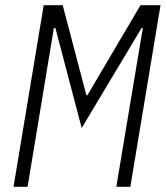

<svg xmlns="http://www.w3.org/2000/svg" viewBox="-20 -718 640 738"><path d="M529 -610H524L294 -226L193 -610H187L86 0H32L148 -698H221L312 -352H316L520 -698H597L481 0H427Z"/></svg>

Font: IBM Plex Mono Light
Style: Italic
Weight: 300
Italic angle: -9°
Monospace: yes
Designer: Mike Abbink, Paul van der Laan, Pieter van Rosmalen
Foundry: Bold Monday
Version: Version 2.3